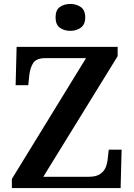

<svg xmlns="http://www.w3.org/2000/svg" viewBox="-20 -951 678 971"><path d="M40 0V-46L415 -657H210Q164 -657 148 -632.5Q132 -608 128 -569L123 -520H59L64 -714H575V-667L199 -57H429Q466 -57 486 -70.5Q506 -84 514.5 -105Q523 -126 525 -150L530 -194H595L590 0ZM336 -795Q304 -795 282.5 -811Q261 -827 261 -863Q261 -900 282.5 -915.5Q304 -931 336 -931Q366 -931 388.5 -915.5Q411 -900 411 -863Q411 -827 388.5 -811Q366 -795 336 -795Z"/></svg>

Font: Noto Serif Malayalam SemiBold
Style: Regular
Weight: 600
Designer: Indian type Foundry, Jelle Bosma, Monotype Design Team
Foundry: Monotype Imaging Inc.
Version: Version 2.104; ttfautohint (v1.8.4.7-5d5b)